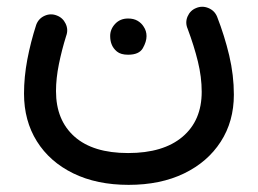

<svg xmlns="http://www.w3.org/2000/svg" viewBox="-20 -280 743 554"><path d="M351.1 253.4Q259.3 253.4 191.4 220.2Q123.5 187 86.4 127.7Q49.3 68.4 49.3 -9.8Q49.3 -57.6 58.8 -108.2Q68.4 -158.7 84.5 -208.5Q91.3 -226.6 108.6 -234.4Q126 -242.2 143.6 -235.4Q161.1 -229 169.4 -211.7Q177.7 -194.3 170.9 -176.3Q158.2 -135.7 149.9 -94.7Q141.6 -53.7 141.6 -17.1Q141.6 66.9 195.1 114.3Q248.5 161.6 349.6 161.6Q451.2 161.6 506.6 114.7Q562 67.9 562 -15.1Q562 -57.6 551 -102.5Q540 -147.5 521.5 -196.8Q513.7 -214.8 521.2 -232.4Q528.8 -250 545.9 -256.8Q563.5 -264.2 581.3 -256.8Q599.1 -249.5 606.4 -231.9Q627.9 -176.8 641.4 -119.9Q654.8 -63 654.8 -6.8Q654.8 70.3 616.9 128.9Q579.1 187.5 511 220.5Q442.9 253.4 351.1 253.4ZM297.9 -176.3Q297.9 -195.8 312.3 -211.2Q326.7 -226.6 349.6 -226.6Q365.7 -226.6 377 -220Q388.2 -213.4 394.5 -203.1Q402.8 -190.9 402.8 -175.8Q402.8 -159.7 392.1 -140.9Q381.3 -122.1 349.6 -122.1Q328.6 -122.1 317.4 -131.3Q306.2 -140.6 301.8 -152.8Q297.9 -163.1 297.9 -176.3Z"/></svg>

Font: Mikhak-DS2-FD Medium
Style: Regular
Weight: 500
Designer: Amin Abedi
Version: Version 3.4